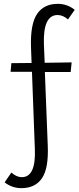

<svg xmlns="http://www.w3.org/2000/svg" viewBox="-20 -731 412 997"><path d="M208 -502 212 -405 352 -407 347 -357H213L228 25Q233 143 198 194.5Q163 246 91 246Q43 246 4 216L39 165Q66 189 93 189Q167 189 161 43L146 -358H35L39 -403L144 -404L141 -485Q137 -606 172.5 -658.5Q208 -711 280 -711Q329 -711 368 -680L333 -630Q307 -653 279 -653Q203 -653 208 -502Z"/></svg>

Font: EauTestSC
Style: Regular
Weight: 400
Designer: Christian Thalmann (Catharsis Fonts)
Version: Version 0.001;PS 000.001;hotconv 1.0.88;makeotf.lib2.5.64775